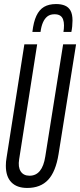

<svg xmlns="http://www.w3.org/2000/svg" viewBox="-20 -919 396 949"><path d="M114.4 10Q63.3 10 36.1 -18.1Q8.9 -46.1 8.9 -99.7Q8.9 -111.4 9.7 -119.3Q10.5 -127.2 12.5 -139.8L100.4 -700H163.7L74.6 -131.5Q68.5 -93.6 82.2 -72.1Q95.9 -50.5 126.2 -50.5Q189.1 -50.5 203.8 -145.3L292 -700H356L269.4 -157.1Q255.5 -70.6 218 -30.3Q180.4 10 114.4 10ZM257.3 -899Q282.9 -899 301 -891.3Q319.2 -883.6 328.8 -865.9Q338.4 -848.1 338.4 -817.5Q338.4 -803.9 336.9 -788.8Q335.4 -773.6 332.7 -761.3H293.6Q294.9 -769.6 295.6 -777Q296.3 -784.3 296.3 -793.8Q296.3 -811.1 291.6 -823.4Q286.9 -835.8 276.8 -842.1Q266.6 -848.5 249.3 -848.5Q228.1 -848.5 214.3 -837.9Q200.6 -827.2 192.1 -807.6Q183.7 -788.1 180.3 -761.3H140.1Q145.7 -810.7 159.9 -840.9Q174.1 -871.1 197.8 -885.1Q221.6 -899 257.3 -899Z"/></svg>

Font: Georama ExtraCondensed Thin
Style: Italic
Weight: 100
Width: 2
Italic angle: -9°
Designer: Jean-Baptiste Levee
Foundry: Production Type
Version: Version 1.001